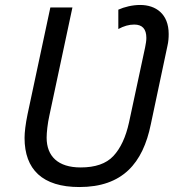

<svg xmlns="http://www.w3.org/2000/svg" viewBox="-20 -744 717 774"><path d="M300 10C474 10 556 -86 588 -243L655 -559C659 -576 660 -592 660 -607C660 -688 608 -724 545 -724C514 -724 481 -716 457 -705V-627C479 -639 500 -645 521 -645C554 -645 570 -627 570 -591C570 -580 568 -568 565 -553L500 -250C487 -191 466 -146 437 -115C408 -84 364 -69 305 -69C214 -69 168 -114 168 -189C168 -210 172 -247 179 -278L272 -714H183L91 -283C83 -244 79 -211 79 -188C79 -61 151 10 300 10Z"/></svg>

Font: BC Sans
Style: Italic
Weight: 400
Italic angle: -12°
Designer: Monotype Design Team
Designer: Province of B.C.
Foundry: Monotype Imaging Inc.
Version: Version 2.000;GOOG;noto-source:20170915:90ef993387c0